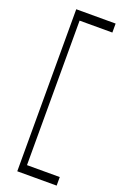

<svg xmlns="http://www.w3.org/2000/svg" viewBox="-176 -785 677 1040"><g transform="rotate(20 163.0 -265.0)"><path d="M71.8 202.1V-731.9H298.8V-680.2H109.9V152.8H298.8V202.1Z"/></g></svg>

Font: Ribes
Style: Regular
Weight: 400
Designer: Luigi Gorlero
Foundry: Collletttivo
Version: Version 2.100;Glyphs 3.2 (3217)